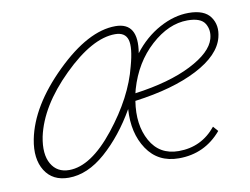

<svg xmlns="http://www.w3.org/2000/svg" viewBox="-54 -486 733 563"><g transform="rotate(-10 312.0 -204.5)"><path d="M538 -412Q585 -412 603 -386.5Q621 -361 612 -326Q599 -275 526.5 -237.5Q454 -200 340 -185Q329 -115 356 -66.5Q383 -18 440 -18Q508 -18 551 -71L564 -56Q514 3 437 3Q375 3 342.5 -45.5Q310 -94 315 -165Q273 -92 219 -44.5Q165 3 109 3Q61 3 38.5 -33Q16 -69 27 -126Q46 -222 142.5 -316.5Q239 -411 320 -411Q389 -411 374 -321Q407 -364 451 -388Q495 -412 538 -412ZM588 -326Q595 -351 583 -371Q571 -391 531 -391Q475 -391 422 -343Q369 -295 347 -219L344 -207Q447 -221 512 -254Q577 -287 588 -326ZM114 -19Q179 -19 250.5 -109Q322 -199 344 -287Q359 -341 352 -364.5Q345 -388 315 -388Q247 -388 160 -302.5Q73 -217 54 -129Q44 -78 61 -48.5Q78 -19 114 -19Z"/></g></svg>

Font: EauTestText Extralight
Style: Italic
Weight: 250
Italic angle: -12°
Designer: Christian Thalmann (Catharsis Fonts)
Version: Version 0.001;PS 000.001;hotconv 1.0.88;makeotf.lib2.5.64775